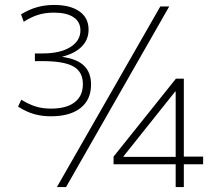

<svg xmlns="http://www.w3.org/2000/svg" viewBox="-20 -756 894 776"><path d="M210 0 628 -730H664L247 0ZM690 0V-92H439V-123L691 -438H723V-123H801V-92H723V0ZM479 -122H690V-386H688L479 -124ZM186 -286Q149 -286 117.5 -295Q86 -304 53 -325L66 -353Q97 -334 124.5 -325.5Q152 -317 186 -317Q248 -317 281.5 -342.5Q315 -368 315 -416Q315 -466 276.5 -487.5Q238 -509 152 -509H121V-540H152Q223 -540 264 -565.5Q305 -591 305 -633Q305 -668 277 -686.5Q249 -705 198 -705Q163 -705 134 -696Q105 -687 76 -668L65 -698Q98 -718 130 -727Q162 -736 199 -736Q264 -736 301 -710Q338 -684 338 -636Q338 -596 310.5 -568Q283 -540 232 -527V-526Q291 -518 319.5 -490.5Q348 -463 348 -414Q348 -353 305.5 -319.5Q263 -286 186 -286Z"/></svg>

Font: M PLUS 2 Thin ExtraLight
Style: Regular
Weight: 250
Version: Version 1.001